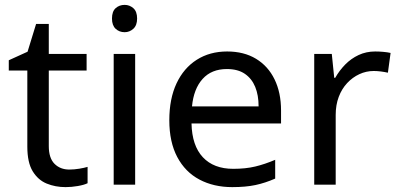

<svg xmlns="http://www.w3.org/2000/svg" viewBox="-20 -757 1636 787"><path d="M264 -62Q284 -62 305 -65.5Q326 -69 339 -73V-6Q325 1 299 5.5Q273 10 249 10Q207 10 171.5 -4.5Q136 -19 114 -55Q92 -91 92 -156V-468H16V-510L93 -545L128 -659H180V-536H335V-468H180V-158Q180 -109 203.5 -85.5Q227 -62 264 -62Z M534 -536V0H446V-536ZM491 -737Q511 -737 526.5 -723.5Q542 -710 542 -681Q542 -653 526.5 -639Q511 -625 491 -625Q469 -625 454 -639Q439 -653 439 -681Q439 -710 454 -723.5Q469 -737 491 -737Z M911 -546Q980 -546 1029.5 -516Q1079 -486 1105.5 -431.5Q1132 -377 1132 -304V-251H765Q767 -160 811.5 -112.5Q856 -65 936 -65Q987 -65 1026.5 -74.5Q1066 -84 1108 -102V-25Q1067 -7 1027 1.5Q987 10 932 10Q856 10 797.5 -21Q739 -52 706.5 -113.5Q674 -175 674 -264Q674 -352 703.5 -415Q733 -478 786.5 -512Q840 -546 911 -546ZM910 -474Q847 -474 810.5 -433.5Q774 -393 767 -321H1040Q1040 -367 1026 -401Q1012 -435 983.5 -454.5Q955 -474 910 -474Z M1518 -546Q1533 -546 1550.5 -544.5Q1568 -543 1581 -540L1570 -459Q1557 -462 1541.5 -464Q1526 -466 1512 -466Q1481 -466 1453 -453Q1425 -440 1403 -416.5Q1381 -393 1368.5 -360Q1356 -327 1356 -286V0H1268V-536H1340L1350 -438H1354Q1371 -468 1395 -492.5Q1419 -517 1450 -531.5Q1481 -546 1518 -546Z"/></svg>

Font: uguzrati85
Style: Book
Weight: 400
Designer: Jelle Bosma - Monotype Design Team, Universal Thirst
Foundry: Monotype Imaging Inc.
Version: Version 2.106